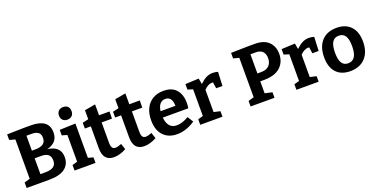

<svg xmlns="http://www.w3.org/2000/svg" viewBox="-24 -1561 4604 2354"><g transform="rotate(-20 2278.5 -384.0)"><path d="M605 -196Q605 -102 536 -51Q467 0 335 0H36V-72L110 -93V-606L36 -627V-699L247 -704H350Q461 -704 520 -661Q579 -618 579 -530Q579 -462 543.5 -420Q508 -378 436 -361Q605 -340 605 -196ZM322 -603H253V-408H300Q363 -408 399 -431.5Q435 -455 435 -510Q435 -561 405 -582Q375 -603 322 -603ZM322 -102Q386 -102 422.5 -126Q459 -150 459 -206Q459 -260 428 -284Q397 -308 347 -308H253V-102Z M868 -538V-91L935 -72V0H661V-72L728 -91V-440L661 -459V-531ZM712 -697Q712 -737 735 -758.5Q758 -780 795 -780Q832 -780 854 -759Q876 -738 876 -698Q876 -659 853.5 -637.5Q831 -616 794 -616Q757 -616 734.5 -637.5Q712 -659 712 -697Z M1335 -34Q1250 12 1174 12Q1105 12 1069.5 -29.5Q1034 -71 1034 -153V-441H956V-516L1034 -534V-651L1175 -676V-534H1312L1310 -441H1175V-172Q1175 -130 1188.5 -110.5Q1202 -91 1231 -91Q1261 -91 1309 -111Z M1730 -34Q1645 12 1569 12Q1500 12 1464.5 -29.5Q1429 -71 1429 -153V-441H1351V-516L1429 -534V-651L1570 -676V-534H1707L1705 -441H1570V-172Q1570 -130 1583.5 -110.5Q1597 -91 1626 -91Q1656 -91 1704 -111Z M2187 -142 2234 -67Q2118 12 1998 12Q1886 12 1820 -58Q1754 -128 1754 -257Q1754 -346 1786 -411Q1818 -476 1877.5 -511Q1937 -546 2017 -546Q2128 -546 2183.5 -481.5Q2239 -417 2239 -310Q2239 -279 2233 -240H1900Q1906 -171 1938 -131.5Q1970 -92 2031 -92Q2103 -92 2187 -142ZM1901 -323H2095Q2093 -445 2006 -445Q1960 -445 1934 -412.5Q1908 -380 1901 -323Z M2728 -536 2720 -354H2638L2626 -435Q2622 -436 2611 -436Q2585 -436 2557.5 -421Q2530 -406 2508 -381V-91L2591 -72V0H2301V-72L2368 -91V-439L2301 -459V-531L2477 -539L2491 -463Q2534 -505 2574.5 -525.5Q2615 -546 2660 -546Q2691 -546 2728 -536Z M3175 -249V-93L3270 -72V0H2958V-72L3032 -94V-608L2958 -627V-699L3178 -704H3269Q3388 -704 3448.5 -644Q3509 -584 3509 -487Q3509 -380 3437 -314.5Q3365 -249 3225 -249ZM3175 -602V-352H3226Q3292 -352 3327.5 -387.5Q3363 -423 3363 -484Q3363 -540 3333 -571Q3303 -602 3246 -602Z M3983 -536 3975 -354H3893L3881 -435Q3877 -436 3866 -436Q3840 -436 3812.5 -421Q3785 -406 3763 -381V-91L3846 -72V0H3556V-72L3623 -91V-439L3556 -459V-531L3732 -539L3746 -463Q3789 -505 3829.5 -525.5Q3870 -546 3915 -546Q3946 -546 3983 -536Z M4526 -277Q4526 -142 4454.5 -65Q4383 12 4258 12Q4140 12 4075.5 -58Q4011 -128 4011 -257Q4011 -393 4081 -469.5Q4151 -546 4276 -546Q4394 -546 4460 -475.5Q4526 -405 4526 -277ZM4156 -264Q4156 -173 4183 -130.5Q4210 -88 4265 -88Q4324 -88 4352.5 -133.5Q4381 -179 4381 -270Q4381 -361 4353.5 -403.5Q4326 -446 4269 -446Q4212 -446 4184 -401.5Q4156 -357 4156 -264Z"/></g></svg>

Font: Bitter Pro
Style: Bold
Weight: 700
Designer: Sol Matas, and Bitter project Authors
Foundry: Sol Matas
Version: Version 1.010